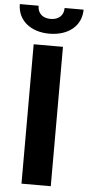

<svg xmlns="http://www.w3.org/2000/svg" viewBox="-88 -964 456 999"><g transform="rotate(5 140.5 -465.0)"><path d="M217 -728H64V0H217ZM-26 -930C-26 -846 41 -790 140 -790C240 -790 307 -846 307 -930H208C208 -891 182 -867 140 -867C98 -867 72 -891 72 -930Z"/></g></svg>

Font: Wafeq
Style: Bold
Weight: 700
Designer: Rasmus Andersson & Azza Alameddine
Foundry: Google & TypeTogether
Version: Version 3.000;FEAKit 1.0